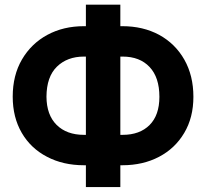

<svg xmlns="http://www.w3.org/2000/svg" viewBox="-20 -760 871 811"><path d="M334.5 -649.4H497.1Q584 -649.4 652.3 -612.8Q720.7 -575.2 758.8 -507.8Q796.9 -440.4 796.9 -351.1Q796.9 -263.7 758.3 -198.7Q719.7 -133.3 651.9 -97.7Q584 -62 497.1 -62H334.5Q246.6 -62 178.7 -97.7Q109.9 -133.3 71.8 -199Q33.7 -264.6 33.7 -351.6Q33.7 -441.9 72.8 -508.8Q112.3 -576.2 180.2 -612.8Q248 -649.4 334.5 -649.4ZM498 -521H334.5Q264.2 -521 220.5 -478.5Q176.8 -436 176.3 -351.6Q176.8 -274.4 219.2 -232.4Q261.7 -190.4 334.5 -190.4H498Q570.3 -190.4 611.8 -231.9Q653.3 -273.4 653.3 -351.1Q653.3 -433.1 611.8 -477.1Q570.3 -521 498 -521ZM342.8 -740.2H488.3V30.3H342.8Z"/></svg>

Font: Inter Tight Stencil
Style: Bold
Weight: 700
Designer: Rasmus Andersson
Foundry: rsms
Version: Version 3.004;Glyphs 3.1.2 (3151)